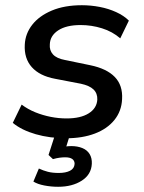

<svg xmlns="http://www.w3.org/2000/svg" viewBox="-20 -521 552 736"><path d="M234 9Q171 9 117 -6.5Q63 -22 29 -50L63 -120Q87 -102 115.5 -90.5Q144 -79 174.5 -73Q205 -67 235 -67Q289 -67 320 -86.5Q351 -106 353 -139Q354 -163 338.5 -178Q323 -193 290 -200L191 -219Q132 -230 102 -263.5Q72 -297 75 -350Q77 -392 103.5 -426Q130 -460 178.5 -480.5Q227 -501 294 -501Q328 -501 362 -494.5Q396 -488 425.5 -474.5Q455 -461 474 -442L441 -374Q411 -400 371 -412.5Q331 -425 289 -425Q234 -425 203 -404.5Q172 -384 171 -351Q169 -328 183 -312.5Q197 -297 229 -291L326 -271Q389 -258 420 -226Q451 -194 448 -141Q446 -95 418.5 -61Q391 -27 343.5 -9Q296 9 234 9ZM203 195Q176 195 150 190Q124 185 108 175L129 125Q146 133 163.5 137.5Q181 142 205 142Q232 142 248.5 133.5Q265 125 266 107Q266 95 257 88.5Q248 82 230 82Q220 82 208.5 83.5Q197 85 183 89L166 73L196 -20H253L229 57L203 47Q215 43 228.5 41Q242 39 253 39Q277 39 295.5 46.5Q314 54 323.5 69.5Q333 85 332 107Q330 148 293.5 171.5Q257 195 203 195Z"/></svg>

Font: Nunito Sans 10pt SemiBold
Style: Italic
Weight: 600
Italic angle: -9°
Designer: Vernon Adams
Foundry: Vernon Adams
Version: Version 3.101;gftools[0.9.27]